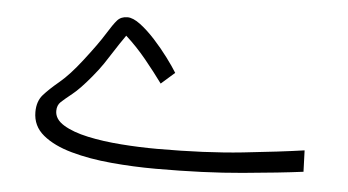

<svg xmlns="http://www.w3.org/2000/svg" viewBox="-37 -454 927 512"><g transform="rotate(5 426.0 -198.0)"><path d="M388.7 -228Q367.7 -256.8 341.6 -288.8Q315.4 -320.8 286.1 -347.2Q269 -322.8 257.3 -304.2Q245.6 -285.6 234.1 -268.6Q222.7 -251.5 205.1 -230.5Q176.3 -195.8 156.7 -180.2Q137.2 -164.6 127.4 -155.5Q117.7 -146.5 117.7 -131.3Q117.7 -108.9 142.6 -93.8Q167.5 -78.6 208.3 -69.8Q249 -61 297.9 -57.4Q346.7 -53.7 394.5 -53.7Q523.9 -53.7 623 -64.2Q722.2 -74.7 786.6 -84L788.6 -26.9Q728.5 -19 627.2 -9.8Q525.9 -0.5 395.5 -0.5Q335.4 -0.5 276.4 -5.9Q217.3 -11.2 168.9 -24.7Q120.6 -38.1 91.6 -62Q62.5 -85.9 62.5 -123.5Q62.5 -152.3 78.1 -169.9Q93.8 -187.5 119.9 -209.2Q146 -231 177.7 -272Q214.8 -319.8 231.4 -346.9Q248 -374 258.1 -385.3Q268.1 -396.5 285.2 -396.5Q300.3 -396.5 320.1 -381.6Q339.8 -366.7 360.1 -344.5Q380.4 -322.3 397.7 -299.1Q415 -275.9 424.8 -259.8Z"/></g></svg>

Font: Vazir Thin WOL
Style: Thin-WOL
Weight: 100
Designer: Saber Rastikerdar
Foundry: Saber Rastikerdar
Version: Version 30.0.0